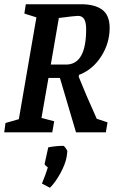

<svg xmlns="http://www.w3.org/2000/svg" viewBox="-22 -625 538 907"><path d="M435 -64 486 -47 478 0H337L261 -257H207L174 -68L234 -52L225 0H-2L4 -44L67 -62L150 -543L93 -561L100 -605H361Q426 -605 461 -579Q496 -553 496 -493Q496 -421 456 -358.5Q416 -296 351 -271L350 -262Q380 -186 435 -64ZM218 -320H290Q385 -320 385 -487Q385 -520 375.5 -535Q366 -550 346 -550Q332 -550 256 -540ZM176 242Q193 202 204 166Q203 165 195 158.5Q187 152 189 148L206 71Q243 64 277 64Q281 64 289 75.5Q297 87 296 91L293 115Q287 150 263.5 193Q240 236 214 262Z"/></svg>

Font: Grenze Medium
Style: Italic
Weight: 500
Italic angle: -10°
Designer: Renata Polastri
Foundry: Omnibus-Type
Version: Version 1.002; ttfautohint (v1.8)